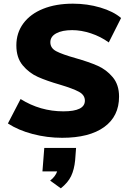

<svg xmlns="http://www.w3.org/2000/svg" viewBox="-20 -741 712 1045"><path d="M23 -69 92 -202Q199 -135 325 -135Q442 -135 442 -193Q442 -224 409.5 -241.5Q377 -259 307 -280Q234 -301 186 -322.5Q138 -344 103.5 -385.5Q69 -427 69 -494Q69 -562 107 -613.5Q145 -665 214.5 -693Q284 -721 377 -721Q455 -721 526 -700Q597 -679 639 -643L572 -510Q528 -542 475 -559.5Q422 -577 373 -577Q318 -577 286 -559.5Q254 -542 254 -511Q254 -479 286.5 -462Q319 -445 390 -425Q464 -404 511.5 -383Q559 -362 593.5 -321Q628 -280 628 -215Q628 -108 547 -49.5Q466 9 318 9Q236 9 158 -11.5Q80 -32 23 -69ZM394 64 389 131Q384 182 367 217.5Q350 253 311 284L253 242Q282 219 291 192H211L221 64Z"/></svg>

Font: Muli Black
Style: Italic
Weight: 900
Italic angle: -4.541°
Designer: Vernon Adams
Foundry: Vernon Adams
Version: Version 2.001